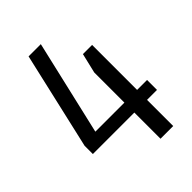

<svg xmlns="http://www.w3.org/2000/svg" viewBox="-206 -794 887 887"><g transform="rotate(-45 237.5 -350.0)"><path d="M38 -225 147 -700H227L109 -192L66 -236H457V-171H38ZM309 -433 332 -530H392V0H309Z"/></g></svg>

Font: Pathway Extreme Condensed
Style: Regular
Weight: 400
Width: 3
Version: Version 1.001;gftools[0.9.26]